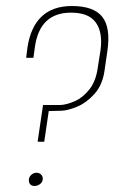

<svg xmlns="http://www.w3.org/2000/svg" viewBox="-20 -615 405 638"><path d="M105 -144 123 -266Q137 -266 151.5 -266Q166 -266 180 -266Q202 -267 229 -279Q256 -291 277.5 -318.5Q299 -346 305 -391L314 -448Q322 -507 298.5 -540Q275 -573 216 -573Q164 -573 134 -544.5Q104 -516 96 -459L91 -423H67L71 -456Q92 -595 219 -595Q291 -595 319.5 -559.5Q348 -524 337 -447L327 -378Q320 -332 294 -303Q268 -274 237.5 -261Q207 -248 184 -247Q174 -247 163.5 -246.5Q153 -246 142 -246L127 -144ZM95 3Q85 3 80 -3Q75 -9 76 -19Q77 -28 84.5 -34.5Q92 -41 102 -41Q111 -41 117 -34.5Q123 -28 122 -19Q121 -9 112.5 -3Q104 3 95 3Z"/></svg>

Font: Alumni Sans Thin Thin
Style: Italic
Weight: 250
Italic angle: -8°
Version: Version 1.016